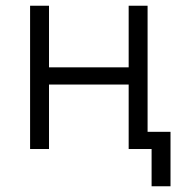

<svg xmlns="http://www.w3.org/2000/svg" viewBox="-20 -520 635 670"><path d="M429 -225H151V0H85V-500H151V-285H429V-500H495V-60H575V130H509V0H429Z"/></svg>

Font: Retni Sans
Style: Regular
Weight: 400
Designer: Vitaly Kuzmin
Foundry: ParaType Ltd.
Version: Version 1.00;March 2, 2019;FontCreator 11.5.0.2425 64-bit; t